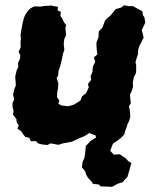

<svg xmlns="http://www.w3.org/2000/svg" viewBox="-20 -532 581 733"><path d="M160.8 21.6 140.4 19.4 125.4 15.4 116.8 6.4 97.8 7.4 92.2 -5.8 76.6 -9.4 67 -21.4 62 -30 46.4 -41 51.6 -53 43.4 -66.4 42.6 -77.4 30 -93.6 31.6 -110.4 28 -122.4 27.6 -138.6 34.6 -153 29.8 -169.4 33.8 -189.4 40.4 -205.4 39.8 -218.4 38 -240 43.8 -264 50 -276.6 48.8 -291.2 56.4 -308.4 57.4 -322.6 51 -333.8 59.2 -352.4 58.2 -367 59.8 -386.2 58.4 -398.8 61 -415 66 -442 71.2 -463.4 77.8 -478 85.6 -489.4 94.8 -499.2 109.8 -507.4 135.8 -507 151 -509.4 162.4 -509.8 173.6 -511 201.4 -506 199.8 -492 212.2 -486.8 210.6 -471.8 218.8 -459 223 -449 232.6 -435.8 229.6 -424.6 231 -411.2 232.4 -398.2 225.2 -381.8 223.2 -362.6 225.8 -342.4 221.4 -329.6 218.2 -314.4 214 -296 209.8 -279.6 203 -259 202.2 -244.8 196.2 -233.2 202.8 -214.6 201.4 -194.8 198 -175.6 198.2 -159.6 206.6 -148 202.8 -136 214.2 -129.4 240.6 -126.4 261.6 -132.4 281.4 -144.2 287.8 -149.2 293.6 -164.6 308.8 -176.4 319 -198.6 315.8 -211.2 328.4 -227.6 325.8 -240.6 333 -258 334.4 -277.4 343.6 -296.2 338.4 -312.8 352 -324.4 349.6 -339.4 348.4 -354.8 348 -368.6 356.2 -390.8 357.2 -412.4 371 -426.4 374.4 -436 381 -453.6 392.8 -465.4 402.8 -473.6 412.6 -485.8 421 -496.8 444.2 -503.8 453.6 -512.2 470.4 -508.4 487.6 -508.6 498 -502.8 511.6 -495 523.8 -488.6 525.4 -474.6 531.8 -464.4 534.6 -445.2 521.2 -417.2 525.8 -399.4 528.4 -388.6 519.4 -370.4 512.2 -356.8 507.6 -342 506.6 -324.6 503 -314.6 497.2 -294 500 -284 499.8 -265.2 499.4 -253 491.2 -238 487 -217.8 487.8 -200.8 482.4 -183 476.2 -170.4 477.6 -152.6 479.6 -138.6 472.4 -126.6 476 -107 477.6 -86.4 472.6 -68.8 466.6 -58.2 463.8 -47.2 457.6 -31.8 455.2 -19.8 443.8 -7.2 428.2 5 414.2 14.2 403 16 369.4 13.6 367.6 8.6 349 -0.4 344.2 -15.4 321 -24 303.4 -12.8 285.2 -5.2 268.2 2.6 256 8.4 243.4 11.2 221 15.2 203.2 20.8 173.2 15.4ZM363.8 179.4 357.8 172.4 334.2 169.8 331.2 163.2 316 146.8 309.2 135 305.2 122.4 292.8 106.6 295.2 86.2 302 71.8 305.4 50.8 307.4 25.6 326.2 5.8 345 -5.8 376.8 -17 396.2 -21.4 417 -13.6 418.6 -9.8 415.8 -2 417 6 409.2 21.2 400.8 43.6 414.2 58.2 436.6 56.8 460.4 72.8 469.6 83.2 481.6 90.4 474.8 114.4 466.6 143.4 454.2 156 448.2 163.8 429.8 169.2 408 181.2Z"/></svg>

Font: Winky Rough
Style: Italic
Weight: 400
Italic angle: -8.97852°
Designer: Simon Atzbach
Foundry: typofactur
Version: Version 1.206